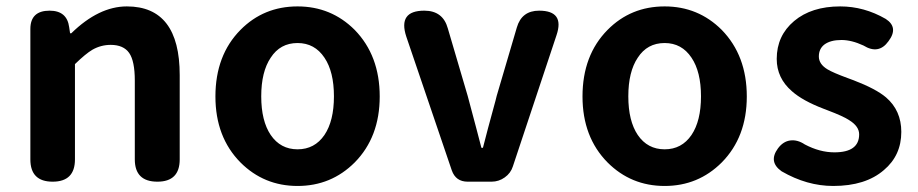

<svg xmlns="http://www.w3.org/2000/svg" viewBox="-20 -581 2935 614"><path d="M148.4 0Q77.1 0 77.1 -71.3V-273.4V-488.3Q77.1 -546.9 138.7 -546.9Q194.3 -546.9 201.2 -494.1L204.1 -474.6H208Q295.9 -560.5 385.7 -560.5Q554.7 -560.5 554.7 -340.8V-71.3Q554.7 0 483.4 0Q411.1 0 411.1 -71.3V-323.2Q411.1 -385.7 393.1 -411.6Q375 -437.5 334 -437.5Q302.7 -437.5 275.4 -421.9Q253.9 -409.2 219.7 -376V-71.3Q219.7 0 148.4 0Z M931.6 13.7Q824.2 13.7 749 -61.5Q668.9 -142.6 668.9 -272.5Q668.9 -404.3 749 -485.4Q823.2 -560.5 931.6 -560.5Q1039.1 -560.5 1114.3 -485.4Q1194.3 -403.3 1194.3 -272.5Q1194.3 -142.6 1114.3 -61.5Q1039.1 13.7 931.6 13.7ZM931.6 -103.5Q986.3 -103.5 1017.6 -149.4Q1047.9 -194.3 1047.9 -272.9Q1047.9 -351.6 1017.6 -396.5Q986.3 -443.4 931.6 -443.4Q876 -443.4 845.7 -396.5Q815.4 -351.6 815.4 -272.9Q815.4 -194.3 845.7 -149.4Q877 -103.5 931.6 -103.5Z M1475.6 0Q1437.5 0 1424.8 -36.1L1279.3 -463.9Q1252 -546.9 1336.9 -546.9Q1396.5 -546.9 1412.1 -490.2L1475.6 -274.4Q1484.4 -241.2 1502.9 -171.9Q1513.7 -129.9 1519.5 -108.4H1524.4Q1537.1 -159.2 1564.5 -258.8Q1567.4 -269.5 1568.4 -274.4L1632.8 -493.2Q1648.4 -546.9 1704.1 -546.9Q1786.1 -546.9 1759.8 -468.8L1620.1 -48.8Q1613.3 -27.3 1594.2 -13.7Q1575.2 0 1551.8 0H1520.5Z M2105.5 13.7Q1998 13.7 1922.9 -61.5Q1842.8 -142.6 1842.8 -272.5Q1842.8 -404.3 1922.9 -485.4Q1997.1 -560.5 2105.5 -560.5Q2212.9 -560.5 2288.1 -485.4Q2368.2 -403.3 2368.2 -272.5Q2368.2 -142.6 2288.1 -61.5Q2212.9 13.7 2105.5 13.7ZM2105.5 -103.5Q2160.2 -103.5 2191.4 -149.4Q2221.7 -194.3 2221.7 -272.9Q2221.7 -351.6 2191.4 -396.5Q2160.2 -443.4 2105.5 -443.4Q2049.8 -443.4 2019.5 -396.5Q1989.3 -351.6 1989.3 -272.9Q1989.3 -194.3 2019.5 -149.4Q2050.8 -103.5 2105.5 -103.5Z M2644.5 13.7Q2560.5 13.7 2479.5 -33.2Q2436.5 -63.5 2467.8 -106.4Q2484.4 -128.9 2507.3 -131.8Q2530.3 -134.8 2553.7 -119.1Q2601.6 -93.8 2648.4 -93.8Q2727.5 -93.8 2727.5 -151.4Q2727.5 -176.8 2696.3 -196.3Q2677.7 -209 2626 -228.5Q2617.2 -231.4 2613.3 -233.4Q2546.9 -258.8 2512.7 -289.1Q2463.9 -331.1 2463.9 -392.6Q2463.9 -466.8 2519.5 -513.7Q2575.2 -560.5 2667 -560.5Q2743.2 -560.5 2812.5 -520.5Q2854.5 -493.2 2821.3 -449.2Q2790 -405.3 2741.2 -435.5Q2703.1 -453.1 2670.9 -453.1Q2635.7 -453.1 2616.2 -438.5Q2598.6 -424.8 2598.6 -400.4Q2598.6 -376 2626 -359.4Q2643.6 -348.6 2691.4 -331.1Q2704.1 -326.2 2710 -324.2Q2781.2 -296.9 2813.5 -269.5Q2862.3 -227.5 2862.3 -159.2Q2862.3 -84 2806.6 -37.1Q2748 13.7 2644.5 13.7Z"/></svg>

Font: Bpmf GenSen Rounded B
Style: B
Weight: 700
Foundry: But Ko
Version: Version 1.320